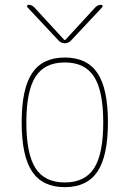

<svg xmlns="http://www.w3.org/2000/svg" viewBox="-20 -770 540 800"><path d="M372.1 -450.2Q334 -509.8 250 -509.8Q166 -509.8 127.9 -450.2Q89.8 -390.6 89.8 -259.8Q89.8 -128.9 127.9 -69.3Q166 -9.8 250 -9.8Q334 -9.8 372.1 -69.3Q410.2 -128.9 410.2 -259.8Q410.2 -390.6 372.1 -450.2ZM386.2 -55.2Q342.8 9.8 250 9.8Q157.2 9.8 113.8 -55.2Q70.3 -120.1 70.3 -260.3Q70.3 -400.4 113.8 -465.3Q157.2 -530.3 250 -530.3Q342.8 -530.3 386.2 -465.3Q429.7 -400.4 429.7 -260.3Q429.7 -120.1 386.2 -55.2ZM224.6 -600.6 93.8 -740.2Q91.8 -743.2 93.3 -746.6Q94.7 -750 98.6 -750Q111.3 -750 122.1 -740.2L248 -603.5H250H252L377.9 -740.2Q387.7 -750 401.4 -750Q405.3 -750 407.2 -746.6Q409.2 -743.2 406.2 -740.2L275.4 -600.6Q264.6 -589.8 250 -589.8Q235.4 -589.8 224.6 -600.6Z"/></svg>

Font: Rounded Mgen+ 1mn thin
Style: Regular
Weight: 100
Designer: [Source Han Sans]
Ryoko NISHIZUKA  (kana & ideographs); Paul D. Hunt (Latin, Greek & Cyrillic); Wenlong ZHANG  (bopomofo
Version: Version 1.059.20150602